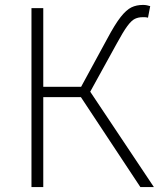

<svg xmlns="http://www.w3.org/2000/svg" viewBox="-20 -761 652 781"><path d="M108 0V-728H156V-408H310L416 -603Q448 -663 471 -692Q494 -721 514.5 -731Q535 -741 562 -741Q570 -741 577.5 -739.5Q585 -738 591 -736L582 -689Q575 -691 569.5 -691Q564 -691 559 -691Q543 -691 529 -684.5Q515 -678 498 -655Q481 -632 455 -584L347 -388L606 0H551L309 -366H156V0Z"/></svg>

Font: Noto Sans TC ExtraLight
Style: Regular
Weight: 250
Designer: Ryoko NISHIZUKA  (kana, bopomofo & ideographs); Paul D. Hunt (Latin, Greek & Cyrillic); Sandoll Communications , Soo-you
Foundry: Adobe
Version: Version 2.004-H2;hotconv 1.0.118;makeotfexe 2.5.65603